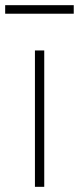

<svg xmlns="http://www.w3.org/2000/svg" viewBox="-30 -722 305 742"><path d="M255 -702H-10V-669H255ZM141 -527H105V0H141Z"/></svg>

Font: Spoqa Han Sans Neo Thin
Style: Regular
Weight: 100
Designer: [Spoqa Han Sans Neo] Dong-huui Kim  Younghwa Kang  Yujin Lee  [Noto Sans] Ryoko NISHIZUKA  (kana & ideographs); Paul D. 
Foundry: Spoqa (http://www.spoqa-han-sans.com)
Version: Version 1.100;hotconv 1.0.109;makeotfexe 2.5.65596